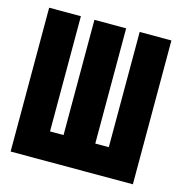

<svg xmlns="http://www.w3.org/2000/svg" viewBox="-88 -633 675 713"><g transform="rotate(15 250.0 -276.5)"><path d="M15 0V-553H137V-110H189V-553H311V-110H363V-553H485V0Z"/></g></svg>

Font: Noto Sans Mono ExtraCondensed Black
Style: Regular
Weight: 900
Width: 2
Designer: Monotype Design Team
Foundry: Monotype Imaging Inc.
Version: Version 2.014